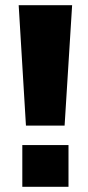

<svg xmlns="http://www.w3.org/2000/svg" viewBox="-20 -720 340 740"><path d="M80 -236 52 -700H258L229 -236ZM66 -161H244V0H66Z"/></svg>

Font: Trispace Condensed ExtraBold
Style: Regular
Weight: 800
Width: 3
Designer: Tyler Finck
Foundry: Etcetera Type Company
Version: Version 1.210; ttfautohint (v1.8.3)